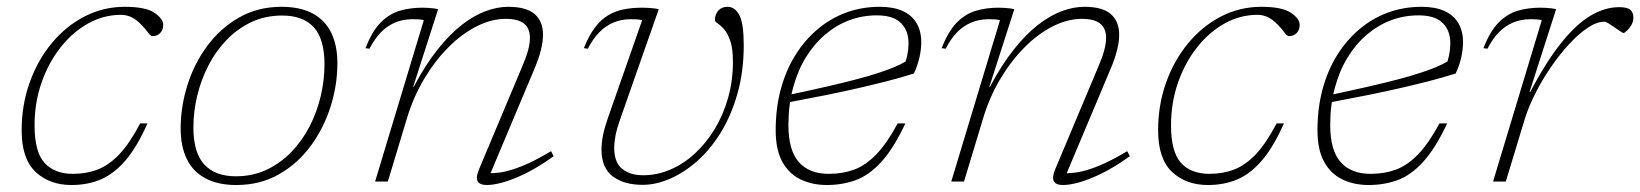

<svg xmlns="http://www.w3.org/2000/svg" viewBox="-20 -520 4699 550"><path d="M326.5 -477.5Q277 -477.5 232.5 -452.8Q188 -428 153.5 -384.2Q119 -340.5 99 -283.2Q79 -226 79 -161Q79 -85 107.5 -53.5Q136 -22 189.5 -22Q227.5 -22 260 -34.5Q292.5 -47 322 -78.2Q351.5 -109.5 381.5 -166.5H402.5Q372.5 -99 339.5 -60.5Q306.5 -22 268.8 -6Q231 10 184.5 10Q122 10 82 -27.5Q42 -65 42 -147Q42 -219 64.8 -283Q87.5 -347 128 -396Q168.5 -445 222.2 -472.8Q276 -500.5 337.5 -500.5Q397 -500.5 422.2 -483.5Q447.5 -466.5 447.5 -448.5Q447.5 -434.5 439 -425.5Q430.5 -416.5 417 -416.5Q411.5 -416.5 403.8 -427.2Q396 -438 383 -451Q370.5 -464 356.5 -470.8Q342.5 -477.5 326.5 -477.5Z M786.5 -500.5Q840 -500.5 875.5 -481.5Q911 -462.5 928.8 -426.2Q946.5 -390 946.5 -339Q946.5 -276.5 927 -214.8Q907.5 -153 870.2 -102.2Q833 -51.5 779.2 -20.8Q725.5 10 657 10Q604.5 10 568.8 -9Q533 -28 515.2 -64.2Q497.5 -100.5 497.5 -152Q497.5 -214 516.8 -275.8Q536 -337.5 573.5 -388.2Q611 -439 664.8 -469.8Q718.5 -500.5 786.5 -500.5ZM655.5 -15Q704 -15 743.8 -33.8Q783.5 -52.5 814.5 -84.5Q845.5 -116.5 866.8 -157.8Q888 -199 898.8 -244.8Q909.5 -290.5 909.5 -335.5Q909.5 -408.5 878.8 -442Q848 -475.5 788.5 -475.5Q740 -475.5 700.2 -456.8Q660.5 -438 629.5 -406Q598.5 -374 577.2 -332.8Q556 -291.5 545 -246Q534 -200.5 534 -155Q534 -82.5 565.2 -48.8Q596.5 -15 655.5 -15Z M1038.5 -380.5 1027 -382Q1045.5 -430 1070 -455Q1094.5 -480 1124.5 -489Q1154.5 -498 1190 -498Q1197.5 -498 1206 -497.5Q1214.5 -497 1222.2 -496Q1230 -495 1235 -493.5L1163.5 -271H1165Q1198.5 -334 1233.2 -377.8Q1268 -421.5 1303 -448.8Q1338 -476 1371.5 -488.2Q1405 -500.5 1435.5 -500.5Q1488 -500.5 1511.8 -479.5Q1535.5 -458.5 1535.5 -420.5Q1535.5 -400.5 1529.2 -375.8Q1523 -351 1511 -323L1378.5 -8L1368 -24.5Q1388.5 -22.5 1414.2 -26.2Q1440 -30 1475.5 -44.2Q1511 -58.5 1558.5 -87L1566 -72.5Q1520.5 -40 1483.5 -22.2Q1446.5 -4.5 1419.5 2.8Q1392.5 10 1375 10Q1353.5 10 1348 -1.5Q1342.5 -13 1353 -37L1477 -332Q1487.5 -356.5 1492.8 -376.2Q1498 -396 1498 -411.5Q1498 -439 1481 -452.5Q1464 -466 1429 -466Q1388 -466 1345.8 -444.8Q1303.5 -423.5 1265 -385Q1226.5 -346.5 1195.5 -294.8Q1164.5 -243 1146 -182L1091 0H1054.5L1194 -462Q1188 -464 1179.2 -464.5Q1170.5 -465 1162 -465Q1134 -465 1111.2 -455.2Q1088.5 -445.5 1070.5 -426.8Q1052.5 -408 1038.5 -380.5Z M2110.5 -391Q2110.5 -315 2092.5 -251.8Q2074.5 -188.5 2044.5 -140Q2014.5 -91.5 1976.8 -58.2Q1939 -25 1898.8 -7.8Q1858.5 9.5 1821 9.5Q1767.5 9.5 1735.2 -14.8Q1703 -39 1703 -92Q1703 -129 1720 -178L1819.5 -462Q1813.5 -464 1804.8 -464.5Q1796 -465 1787.5 -465Q1759.5 -465 1736.8 -455.2Q1714 -445.5 1696 -426.8Q1678 -408 1664 -380.5L1652.5 -382Q1666.5 -417.5 1683.8 -440.5Q1701 -463.5 1721.8 -476Q1742.5 -488.5 1766.8 -493.2Q1791 -498 1819.5 -498Q1827.5 -498 1836.5 -497.5Q1845.5 -497 1853.8 -496Q1862 -495 1867 -493.5L1755.5 -175.5Q1747 -151.5 1743.2 -131.8Q1739.5 -112 1739.5 -96Q1739.5 -55 1762 -36.5Q1784.5 -18 1822.5 -18Q1862 -18 1899.8 -34Q1937.5 -50 1970 -79.8Q2002.5 -109.5 2027 -149.8Q2051.5 -190 2065.5 -239Q2079.5 -288 2079.5 -342.5Q2079.5 -381.5 2071.8 -403.5Q2064 -425.5 2053.8 -436.8Q2043.5 -448 2035.8 -453Q2028 -458 2028 -462.5Q2028 -479 2037.8 -489.8Q2047.5 -500.5 2064 -500.5Q2085.5 -500.5 2098 -476.5Q2110.5 -452.5 2110.5 -391Z M2491 -476Q2450.5 -476 2413 -462Q2375.5 -448 2343.8 -421Q2312 -394 2288.5 -355.8Q2265 -317.5 2251.8 -268.5Q2238.5 -219.5 2238.5 -162Q2238.5 -89.5 2268.2 -55.8Q2298 -22 2354.5 -22Q2394 -22 2427 -34.2Q2460 -46.5 2490.2 -77.8Q2520.5 -109 2551.5 -166.5H2573.5Q2539.5 -94 2504.2 -55.8Q2469 -17.5 2430.8 -3.8Q2392.5 10 2348.5 10Q2306.5 10 2273 -6.2Q2239.5 -22.5 2220.8 -57Q2202 -91.5 2202 -147Q2202 -210 2216.5 -264Q2231 -318 2258 -361.5Q2285 -405 2322 -436.2Q2359 -467.5 2404 -484Q2449 -500.5 2500 -500.5Q2539.5 -500.5 2565.8 -488.5Q2592 -476.5 2605.5 -453.8Q2619 -431 2619 -399Q2619 -379 2614 -356.2Q2609 -333.5 2598 -309.5Q2563.5 -298.5 2524.8 -288.5Q2486 -278.5 2442.8 -268.5Q2399.5 -258.5 2349 -248.2Q2298.5 -238 2239.5 -227L2239 -248Q2300.5 -261 2348.2 -272Q2396 -283 2432.2 -292.5Q2468.5 -302 2495.2 -310.8Q2522 -319.5 2541.2 -327.5Q2560.5 -335.5 2574.5 -344Q2585 -379 2581.8 -409Q2578.5 -439 2557 -457.5Q2535.5 -476 2491 -476Z M2689 -380.5 2677.5 -382Q2696 -430 2720.5 -455Q2745 -480 2775 -489Q2805 -498 2840.5 -498Q2848 -498 2856.5 -497.5Q2865 -497 2872.8 -496Q2880.5 -495 2885.5 -493.5L2814 -271H2815.5Q2849 -334 2883.8 -377.8Q2918.5 -421.5 2953.5 -448.8Q2988.5 -476 3022 -488.2Q3055.5 -500.5 3086 -500.5Q3138.5 -500.5 3162.2 -479.5Q3186 -458.5 3186 -420.5Q3186 -400.5 3179.8 -375.8Q3173.5 -351 3161.5 -323L3029 -8L3018.5 -24.5Q3039 -22.5 3064.8 -26.2Q3090.5 -30 3126 -44.2Q3161.5 -58.5 3209 -87L3216.5 -72.5Q3171 -40 3134 -22.2Q3097 -4.5 3070 2.8Q3043 10 3025.5 10Q3004 10 2998.5 -1.5Q2993 -13 3003.5 -37L3127.5 -332Q3138 -356.5 3143.2 -376.2Q3148.5 -396 3148.5 -411.5Q3148.5 -439 3131.5 -452.5Q3114.5 -466 3079.5 -466Q3038.5 -466 2996.2 -444.8Q2954 -423.5 2915.5 -385Q2877 -346.5 2846 -294.8Q2815 -243 2796.5 -182L2741.5 0H2705L2844.5 -462Q2838.5 -464 2829.8 -464.5Q2821 -465 2812.5 -465Q2784.5 -465 2761.8 -455.2Q2739 -445.5 2721 -426.8Q2703 -408 2689 -380.5Z M3582 -477.5Q3532.5 -477.5 3488 -452.8Q3443.5 -428 3409 -384.2Q3374.5 -340.5 3354.5 -283.2Q3334.5 -226 3334.5 -161Q3334.5 -85 3363 -53.5Q3391.5 -22 3445 -22Q3483 -22 3515.5 -34.5Q3548 -47 3577.5 -78.2Q3607 -109.5 3637 -166.5H3658Q3628 -99 3595 -60.5Q3562 -22 3524.2 -6Q3486.5 10 3440 10Q3377.5 10 3337.5 -27.5Q3297.5 -65 3297.5 -147Q3297.5 -219 3320.2 -283Q3343 -347 3383.5 -396Q3424 -445 3477.8 -472.8Q3531.5 -500.5 3593 -500.5Q3652.5 -500.5 3677.8 -483.5Q3703 -466.5 3703 -448.5Q3703 -434.5 3694.5 -425.5Q3686 -416.5 3672.5 -416.5Q3667 -416.5 3659.2 -427.2Q3651.5 -438 3638.5 -451Q3626 -464 3612 -470.8Q3598 -477.5 3582 -477.5Z M4043 -476Q4002.5 -476 3965 -462Q3927.5 -448 3895.8 -421Q3864 -394 3840.5 -355.8Q3817 -317.5 3803.8 -268.5Q3790.5 -219.5 3790.5 -162Q3790.5 -89.5 3820.2 -55.8Q3850 -22 3906.5 -22Q3946 -22 3979 -34.2Q4012 -46.5 4042.2 -77.8Q4072.5 -109 4103.5 -166.5H4125.5Q4091.5 -94 4056.2 -55.8Q4021 -17.5 3982.8 -3.8Q3944.5 10 3900.5 10Q3858.5 10 3825 -6.2Q3791.5 -22.5 3772.8 -57Q3754 -91.5 3754 -147Q3754 -210 3768.5 -264Q3783 -318 3810 -361.5Q3837 -405 3874 -436.2Q3911 -467.5 3956 -484Q4001 -500.5 4052 -500.5Q4091.5 -500.5 4117.8 -488.5Q4144 -476.5 4157.5 -453.8Q4171 -431 4171 -399Q4171 -379 4166 -356.2Q4161 -333.5 4150 -309.5Q4115.5 -298.5 4076.8 -288.5Q4038 -278.5 3994.8 -268.5Q3951.5 -258.5 3901 -248.2Q3850.5 -238 3791.5 -227L3791 -248Q3852.5 -261 3900.2 -272Q3948 -283 3984.2 -292.5Q4020.5 -302 4047.2 -310.8Q4074 -319.5 4093.2 -327.5Q4112.5 -335.5 4126.5 -344Q4137 -379 4133.8 -409Q4130.5 -439 4109 -457.5Q4087.5 -476 4043 -476Z M4396.5 -462Q4390.5 -464 4381.8 -464.5Q4373 -465 4364.5 -465Q4336.5 -465 4313.8 -455.2Q4291 -445.5 4273 -426.8Q4255 -408 4241 -380.5L4229.5 -382Q4248 -430 4272.5 -455Q4297 -480 4327 -489Q4357 -498 4392.5 -498Q4400 -498 4408.5 -497.5Q4417 -497 4425 -496Q4433 -495 4437.5 -493.5L4361.5 -256.5H4363.5Q4409.5 -344 4452.8 -397.8Q4496 -451.5 4537 -475.5Q4578 -499.5 4618 -499.5Q4641.5 -499.5 4650.2 -491.8Q4659 -484 4659 -469Q4659 -458 4653 -448Q4647 -438 4640.2 -431.8Q4633.5 -425.5 4630.5 -425.5Q4628.5 -425.5 4621.2 -430.5Q4614 -435.5 4605 -441.5Q4596.5 -447.5 4588.2 -452.8Q4580 -458 4576 -458Q4554.5 -458 4528.2 -440.5Q4502 -423 4474.8 -393.5Q4447.5 -364 4422.5 -327.5Q4397.5 -291 4378 -252.2Q4358.5 -213.5 4347.5 -178L4293.5 0H4257Z"/></svg>

Font: Newsreader 9pt ExtraLight
Style: Italic
Weight: 250
Italic angle: -17°
Designer: Hugues Gentile
Foundry: Production Type
Version: Version 1.003